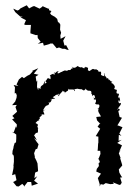

<svg xmlns="http://www.w3.org/2000/svg" viewBox="-20 -702 511 732"><path d="M242 -511 232 -530 226 -528 221 -547 230 -564 211 -554 210 -567 213 -577 209 -589 210 -608 206 -615 201 -618 198 -630 189 -638 176 -645 171 -651 176 -660 167 -663V-672L166 -668L141 -679H145L131 -669C124 -672 117 -676 110 -679L104 -677L91 -670L82 -682L58 -670L52 -664L46 -662L31 -669L32 -666L38 -656L57 -639L67 -638L58 -636L79 -625L72 -609L77 -607H98L96 -583V-575L117 -568L123 -569L124 -557L135 -543L124 -535L144 -539L147 -528L172 -535L168 -536H181L196 -518L205 -521L218 -516H227C231 -514 236 -512 242 -511ZM33 -101V-85L31 -68L32 -69L31 -59L26 -34L38 -38L43 -15L30 -8L43 8L51 9L65 -1L75 10L72 9L85 -8H99L101 6L125 -2L110 -13L122 -30L111 -23L114 -44L125 -49V-53L123 -79L119 -89L112 -103L113 -104L110 -118L116 -133L122 -135L127 -152L120 -161L110 -176L121 -167L109 -188C112 -183 115 -199 122 -195C129 -203 121 -212 126 -213C120 -224 112 -225 122 -218C130 -233 115 -229 116 -234C125 -244 135 -249 128 -242C122 -241 126 -243 132 -250C130 -261 131 -250 141 -265C130 -268 129 -268 149 -265C149 -278 137 -274 155 -286C142 -278 144 -279 146 -285C153 -295 149 -296 165 -303C158 -293 162 -303 161 -299C161 -300 173 -306 164 -311C178 -308 175 -326 181 -328C169 -315 174 -330 176 -324C192 -327 195 -325 181 -331C193 -342 196 -332 189 -337C196 -344 211 -342 201 -335C200 -341 208 -353 205 -337C212 -351 220 -352 219 -357C224 -348 234 -356 224 -346C246 -364 235 -348 242 -366C239 -357 250 -363 262 -360C266 -351 261 -353 266 -357C261 -368 263 -359 274 -364C277 -363 288 -361 291 -362C296 -360 301 -350 307 -367C303 -355 315 -364 300 -365C312 -364 307 -355 323 -356C330 -353 326 -357 330 -342C323 -350 330 -349 333 -335C336 -342 341 -344 343 -326C332 -334 339 -337 338 -321C345 -329 350 -316 342 -307C349 -304 353 -306 342 -301C358 -308 361 -302 358 -293C352 -286 354 -281 353 -290C360 -285 351 -286 356 -274L365 -258L347 -256L350 -243L363 -229L360 -230L352 -219L362 -211L345 -183L355 -181V-158L354 -154L353 -136L352 -127H362L363 -115L354 -92L355 -99L361 -84L356 -80L357 -69L349 -58L347 -48L365 -40L353 -23L360 0V9L364 0L374 2L383 -4L400 0L414 -1L410 -7L435 3C441 3 442 -2 444 -6L438 -25L446 -26L442 -31L435 -44L433 -56L446 -71L445 -76L438 -99H440L433 -118L441 -131L434 -122L445 -148L427 -157L444 -169L432 -165L433 -188L443 -184L435 -193L447 -217L429 -224L427 -223L445 -253L436 -256L431 -279C433 -280 436 -281 437 -283C430 -295 430 -281 427 -284C437 -301 442 -301 441 -310C432 -302 428 -321 435 -320C436 -310 441 -314 435 -331C424 -326 436 -340 433 -344C423 -349 429 -346 428 -342C419 -355 430 -350 423 -349C431 -365 417 -359 426 -359C417 -362 419 -361 415 -363C423 -375 411 -379 412 -382C402 -383 416 -389 406 -384C404 -395 402 -395 409 -390C400 -389 394 -407 394 -395C394 -414 382 -396 387 -403C384 -413 379 -409 376 -423C387 -415 370 -419 379 -411C379 -412 360 -413 366 -422C364 -418 370 -435 355 -427C364 -424 357 -423 353 -436C350 -431 348 -438 348 -438C331 -434 342 -447 321 -431C317 -435 315 -431 315 -436C319 -446 308 -448 299 -444C312 -447 309 -451 302 -444C302 -436 294 -449 287 -445C278 -447 279 -450 275 -450C275 -450 263 -436 253 -449C264 -432 255 -450 248 -434C253 -437 246 -434 240 -435C234 -431 242 -434 230 -432C233 -434 215 -437 229 -434C213 -429 216 -426 214 -428C201 -419 194 -421 204 -431C188 -429 196 -419 185 -427C195 -411 188 -422 182 -418C189 -423 180 -421 169 -414C174 -416 173 -399 172 -400C157 -410 162 -398 153 -393C157 -386 162 -388 150 -383C156 -397 140 -390 151 -393C145 -378 142 -378 147 -379C145 -381 128 -370 137 -363C125 -370 120 -358 126 -370C119 -365 126 -363 126 -363V-358L121 -368L122 -395L119 -390L116 -410L127 -417L109 -421L126 -442L103 -432L105 -430L94 -418L84 -413L71 -404L64 -409L52 -399L43 -380L50 -374L32 -378L37 -369L36 -346L41 -347L44 -338L43 -329L38 -315L26 -301L44 -302L39 -294L45 -276L27 -260L35 -251L26 -247L44 -228V-214L41 -221L31 -194L27 -200L42 -189V-173L41 -159L36 -157L32 -144L31 -137L28 -127L27 -114C32 -112 33 -107 33 -101Z"/></svg>

Font: Charger Distortion
Style: 1
Weight: 400
Designer: Jasper
Foundry: Cannot Into Space Fonts
Version: Version 0.98